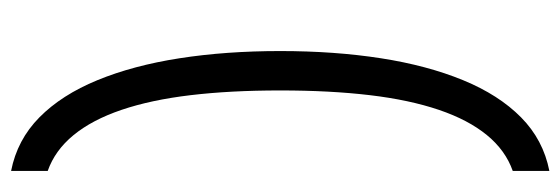

<svg xmlns="http://www.w3.org/2000/svg" viewBox="-352 -438 1010 346"><g transform="rotate(90 153.0 -265.0)"><path d="M72 -265Q72 -363 85 -446.5Q98 -530 124.5 -594.5Q151 -659 191.5 -699Q232 -739 288 -750V-684Q251 -671 223.5 -637.5Q196 -604 178 -551Q160 -498 151.5 -426.5Q143 -355 143 -265Q143 -175 151.5 -103.5Q160 -32 178 21Q196 74 223.5 107.5Q251 141 288 154V220Q232 209 191.5 169Q151 129 124.5 64.5Q98 0 85 -83.5Q72 -167 72 -265Z"/></g></svg>

Font: Georama ExtraCondensed Thin
Style: Regular
Weight: 400
Version: Version 1.001